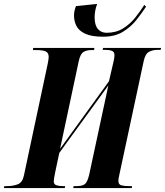

<svg xmlns="http://www.w3.org/2000/svg" viewBox="-56 -958 841 978"><path d="M469 -771Q411 -771 378.5 -786Q346 -801 333.5 -825.5Q321 -850 321 -879Q321 -902 331 -927L439 -938Q432 -920 429 -903Q426 -886 426 -870Q426 -830 442.5 -810.5Q459 -791 487 -791Q535 -791 570.5 -813Q606 -835 632.5 -868Q659 -901 679 -933L688 -924Q667 -892 639 -856.5Q611 -821 570 -796Q529 -771 469 -771ZM-36 0 -34 -10H-20Q11 -10 35 -19.5Q59 -29 66 -65L187 -633Q189 -644 190.5 -652.5Q192 -661 192 -668Q192 -688 178 -695.5Q164 -703 126 -703H112L113 -714H425L423 -703H410Q385 -703 369 -693Q353 -683 345 -646L250 -200L499 -544L520 -634Q527 -661 527 -678Q527 -694 514 -699Q501 -704 482 -704H467L469 -714H765L762 -704H747Q722 -704 703 -694Q684 -684 676 -647L553 -73Q550 -60 548.5 -52Q547 -44 547 -37Q547 -18 562 -14Q577 -10 602 -10H617L615 0H317L319 -10H334Q363 -10 376 -20Q389 -30 398 -67L496 -523L246 -179L225 -80Q221 -62 219.5 -50.5Q218 -39 218 -34Q218 -19 231 -14.5Q244 -10 263 -10H276L274 0Z"/></svg>

Font: Noto Serif Display ExtraCondensed ExtraBold
Style: Italic
Weight: 800
Width: 2
Italic angle: -12°
Designer: Monotype Design Team
Foundry: Monotype Imaging Inc.
Version: Version 2.009